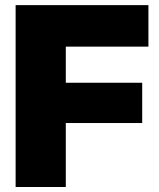

<svg xmlns="http://www.w3.org/2000/svg" viewBox="-20 -748 636 768"><path d="M42.5 0V-727.5H573.7V-561.5H243.2V-417H548.8V-255.9H243.2V0Z"/></svg>

Font: Inter 24pt Black
Style: Regular
Weight: 900
Designer: Rasmus Andersson
Foundry: rsms
Version: Version 4.001;git-66647c0bb